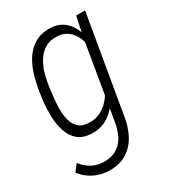

<svg xmlns="http://www.w3.org/2000/svg" viewBox="-183 -634 838 940"><g transform="rotate(-30 236.0 -164.0)"><path d="M393.1 -528.3H443.4L351.1 12.2Q343.3 68.8 319.3 114.7Q295.4 160.6 253.7 186.5Q211.9 212.4 149.4 210.9Q121.6 209.5 94.7 200.4Q67.9 191.4 44.9 175Q22 158.7 5.4 135.7L34.7 98.1Q55.2 125.5 83.7 142.1Q112.3 158.7 147.9 160.2Q194.3 162.1 225.3 143.6Q256.3 125 273.7 91.3Q291 57.6 296.9 15.6L369.1 -413.1ZM43 -239.3 49.3 -287.6Q55.7 -332 68.4 -377Q81.1 -421.9 104.2 -459.2Q127.4 -496.6 164.1 -518.6Q200.7 -540.5 253.4 -538.6Q293 -536.6 319.6 -518.8Q346.2 -501 362.5 -471.4Q378.9 -441.9 385 -407.2Q391.1 -372.6 389.6 -338.9L365.7 -181.2Q358.9 -144.5 343.3 -109.6Q327.6 -74.7 303.7 -47.4Q279.8 -20 246.8 -3.9Q213.9 12.2 173.3 10.7Q123.5 9.3 95.2 -14.6Q66.9 -38.6 54.2 -77.1Q41.5 -115.7 40.3 -158.4Q39.1 -201.2 43 -239.3ZM103.5 -288.6 97.7 -238.3Q94.2 -210 93.5 -176.3Q92.8 -142.6 100.1 -112.3Q107.4 -82 127.7 -62.3Q147.9 -42.5 187.5 -42Q224.1 -40 255.6 -57.4Q287.1 -74.7 309.1 -103.8Q331.1 -132.8 340.8 -167.5L370.1 -349.1Q371.1 -375 364.3 -398.7Q357.4 -422.4 343.5 -441.9Q329.6 -461.4 308.8 -473.6Q288.1 -485.8 261.2 -486.3Q219.7 -488.8 191.4 -470.9Q163.1 -453.1 145.3 -423.6Q127.4 -394 117.7 -358.6Q107.9 -323.2 103.5 -288.6Z"/></g></svg>

Font: Roboto Condensed Light
Style: Italic
Weight: 300
Italic angle: -12°
Designer: Christian Robertson
Foundry: Google
Version: Version 3.0; 2020